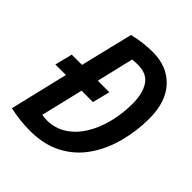

<svg xmlns="http://www.w3.org/2000/svg" viewBox="-197 -824 953 953"><g transform="rotate(45 280.0 -347.0)"><path d="M169 7Q135 7 98 3Q61 -1 27 -9L100 -315H26L49 -407H121L188 -684Q226 -693 259 -697Q292 -701 325 -701Q426 -701 486 -636.5Q546 -572 546 -456Q546 -367 524 -284Q502 -201 456.5 -135Q411 -69 339.5 -31Q268 7 169 7ZM190 -89Q248 -89 293.5 -118Q339 -147 370.5 -197.5Q402 -248 418.5 -313Q435 -378 435 -448Q435 -520 407.5 -562Q380 -604 317 -604Q306 -604 296.5 -603.5Q287 -603 278 -602L232 -407H313L290 -315H210L157 -93Q163 -91 173 -90Q183 -89 190 -89Z"/></g></svg>

Font: Ubuntu Sans Mono Medium
Style: Italic
Weight: 500
Italic angle: -13.5°
Monospace: yes
Designer: Dalton Maag Ltd
Foundry: Dalton Maag Ltd
Version: Version 1.006